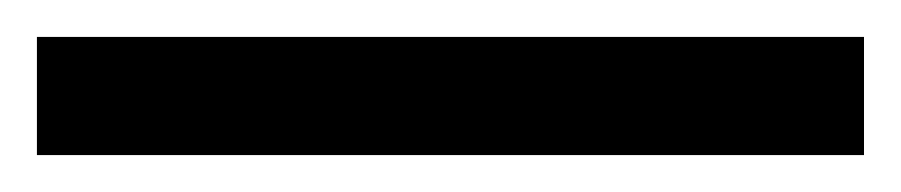

<svg xmlns="http://www.w3.org/2000/svg" viewBox="-22 70 488 104"><path d="M446 154H-2V90H446Z"/></svg>

Font: Noto Sans Tifinagh Adrar
Style: Regular
Weight: 400
Designer: JamraPatel
Foundry: JamraPatel LLC
Version: Version 2.006; ttfautohint (v1.8.4.7-5d5b)